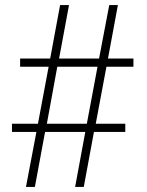

<svg xmlns="http://www.w3.org/2000/svg" viewBox="-20 -734 576 754"><path d="M82 0H117L157 -216H315L275 0H309L349 -216H472V-248H356L398 -472H504V-504H404L443 -714H409L369 -504H212L251 -714H216L177 -504H59V-472H171L129 -248H27V-216H123ZM164 -248 205 -472H363L321 -248Z"/></svg>

Font: Noto Serif Devanagari SemiCondensed ExtraLight
Style: Regular
Weight: 200
Width: 4
Designer: Universal Thirst, Indian Type Foundry and the Monotype Design Team
Foundry: Monotype Imaging Inc.
Version: Version 2.004